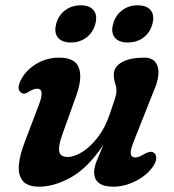

<svg xmlns="http://www.w3.org/2000/svg" viewBox="-20 -691 657 723"><path d="M558.5 -116.5Q568 -110.5 568.2 -96.5Q568.5 -82.5 558 -66.5Q534.5 -31.5 492 -9.8Q449.5 12 406.5 12Q334.5 12 334.5 -43Q334.5 -62 344.8 -86.8Q355 -111.5 369.5 -146Q311 -58.5 247.5 -23.2Q184 12 127.5 12Q84 12 66 -9.5Q48 -31 51 -69Q54 -107 73.5 -157L127 -298Q149.5 -357 120 -357Q106 -357 88.5 -345.5Q80 -340 73 -338.5Q66 -337 59 -342.5Q40.5 -356.5 60 -392.5Q79.5 -428.5 118 -451.2Q156.5 -474 202.5 -474Q263 -474 277 -435.8Q291 -397.5 267.5 -332L213.5 -181Q199 -139.5 203.2 -119.8Q207.5 -100 234.5 -100Q260.5 -100 291 -119.5Q321.5 -139 349 -175Q376.5 -211 393 -260.5Q407 -301.5 412.8 -319.2Q418.5 -337 418.5 -349.5Q418.5 -363 413.5 -377.8Q408.5 -392.5 408.5 -410Q408.5 -439.5 439.2 -456.8Q470 -474 523 -474Q563.5 -474 573.8 -440Q584 -406 559 -348.5L487 -167Q470.5 -127.5 472.2 -112.8Q474 -98 490.5 -98Q502.5 -98 524 -111.5Q546.5 -124 558.5 -116.5ZM247 -531Q213 -531 198 -549.8Q183 -568.5 191.5 -601Q200 -633 225 -652Q250 -671 284 -671Q318 -671 332.8 -652Q347.5 -633 339 -601Q330.5 -569 305.8 -550Q281 -531 247 -531ZM461 -531Q427 -531 412 -549.8Q397 -568.5 406 -601Q414.5 -633 439.5 -652Q464.5 -671 498 -671Q533 -671 547.8 -652Q562.5 -633 554 -601Q545.5 -569 520.8 -550Q496 -531 461 -531Z"/></svg>

Font: Fraunces 9pt SuperSoft SemiBold
Style: Italic
Weight: 600
Italic angle: -16°
Version: Version 1.000;[0bf87f6ff]